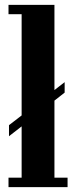

<svg xmlns="http://www.w3.org/2000/svg" viewBox="-20 -770 330 790"><path d="M15 0V-39H69V-250L17 -209.5V-255L69 -295V-711.5H15V-750H204V-399.5L246 -432V-389L204 -356V-39H258V0Z"/></svg>

Font: Imbue 10pt ExtraBold
Style: Regular
Weight: 800
Designer: Tyler Finck
Foundry: Etcetera Type Company
Version: Version 1.102; ttfautohint (v1.8.3)